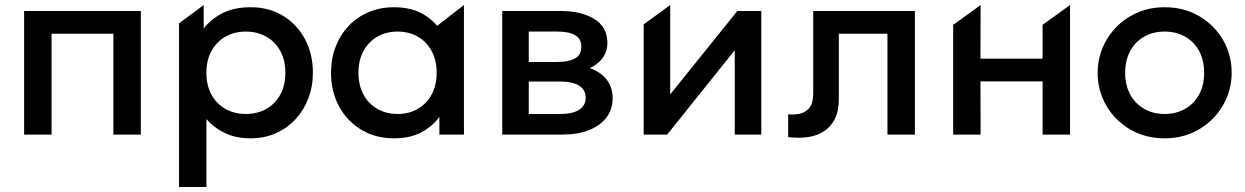

<svg xmlns="http://www.w3.org/2000/svg" viewBox="-20 -539 4987 769"><path d="M76.6 0V-495H544.1V0H434.1V-404H186.6V0Z M697.1 210V-445.4L795.8 -518.8V-425.2Q825.6 -462.8 871.5 -486.4Q917.4 -510 984.9 -510Q1057.6 -510 1113.7 -475.8Q1169.8 -441.6 1201.5 -382.2Q1233.2 -322.8 1233.2 -247.5Q1233.2 -192.9 1215 -145.2Q1196.9 -97.6 1163.6 -61.6Q1130.3 -25.6 1084.6 -5.3Q1038.9 15 983.4 15Q925.4 15 881.4 -5.9Q837.4 -26.9 806.7 -62.2V210ZM964.8 -82.5Q1010.8 -82.5 1046.5 -102.8Q1082.2 -123 1102.6 -159.9Q1122.9 -196.9 1122.9 -247.5Q1122.9 -298.1 1102.5 -335.2Q1082.1 -372.3 1046.3 -392.4Q1010.6 -412.5 964.8 -412.5Q919 -412.5 883.3 -392.4Q847.6 -372.3 827.1 -335.2Q806.7 -298.1 806.7 -247.5Q806.7 -196.9 827 -159.9Q847.4 -123 883.1 -102.8Q918.8 -82.5 964.8 -82.5Z M1557.8 15Q1484.1 15 1427.3 -19.2Q1370.4 -53.4 1338.1 -112.8Q1305.8 -172.2 1305.8 -247.5Q1305.8 -304 1324.3 -351.9Q1342.9 -399.9 1376.5 -435.3Q1410.1 -470.8 1456.4 -490.4Q1502.8 -510 1557.8 -510Q1631.2 -510 1680.4 -478.9Q1729.6 -447.9 1755.6 -399.1L1716.1 -363V-423.9L1838.2 -518.8V0H1739.8V-119.5L1755.6 -95.9Q1729.6 -47.1 1680.4 -16.1Q1631.2 15 1557.8 15ZM1572.3 -82.5Q1617.6 -82.5 1652.9 -102.8Q1688.2 -123 1708.6 -159.9Q1728.9 -196.9 1728.9 -247.5Q1728.9 -298.1 1708.6 -335.2Q1688.2 -372.3 1652.9 -392.4Q1617.6 -412.5 1572.3 -412.5Q1527.1 -412.5 1491.7 -392.4Q1456.4 -372.3 1436 -335.2Q1415.7 -298.1 1415.7 -247.5Q1415.7 -196.9 1436 -159.9Q1456.4 -123 1491.7 -102.8Q1527.1 -82.5 1572.3 -82.5Z M1991.6 0V-495H2224.4Q2308.1 -495 2360.4 -462.9Q2412.7 -430.8 2412.7 -367Q2412.7 -337 2398.4 -313.8Q2384.2 -290.6 2358.8 -275.1Q2333.4 -259.6 2299.9 -252.6L2296.7 -277Q2362.2 -267.8 2398 -233.3Q2433.8 -198.9 2433.8 -146.1Q2433.8 -101.7 2409.2 -68.8Q2384.5 -36 2339.2 -18Q2293.9 0 2232.4 0ZM2097.8 -82.4H2222.6Q2271.9 -82.4 2298.8 -98.7Q2325.7 -115.1 2325.7 -147.2Q2325.7 -179.8 2299.1 -196.1Q2272.5 -212.5 2222.6 -212.5H2083.7V-290.8H2212.3Q2258.1 -290.8 2283.2 -305.1Q2308.3 -319.4 2308.3 -351.9Q2308.3 -383.8 2283.3 -398.2Q2258.3 -412.6 2212.3 -412.6H2097.8Z M2558.1 0V-441.4L2664.3 -518.8V-161L2933.2 -495H3029.2V0H2922.9V-338L2652.2 0Z M3136.8 10V-81Q3164.6 -78.4 3187.4 -84.7Q3210.3 -90.9 3223.8 -109.8Q3237.2 -128.7 3237.2 -164.5V-495H3644.4V0H3534.4V-404H3339.7V-142.5Q3339.7 -94.8 3323.8 -62.9Q3307.8 -31.1 3279.9 -13.1Q3252.1 4.9 3215.4 10.1Q3178.8 15.4 3136.8 10Z M3797.6 0V-439.5L3907.6 -518.8L3906.9 -304.1H4155.7V-439.5L4265.7 -518.8V0H4155.7V-213.1H3906.9L3907.6 0Z M4644.7 15Q4566.8 15 4506.1 -20.8Q4445.5 -56.6 4410.9 -116.2Q4376.3 -175.9 4376.3 -247.5Q4376.3 -300.2 4396.2 -347.7Q4416 -395.2 4452.1 -431.7Q4488.2 -468.1 4537.2 -489.1Q4586.2 -510 4644.7 -510Q4722.6 -510 4783.2 -474.2Q4843.9 -438.4 4878.5 -378.8Q4913.1 -319.1 4913.1 -247.5Q4913.1 -194.8 4893.2 -147.3Q4873.4 -99.8 4837.2 -63.3Q4801.1 -26.9 4752.2 -5.9Q4703.3 15 4644.7 15ZM4644.7 -82.5Q4690.5 -82.5 4726.2 -102.8Q4761.9 -123 4782.4 -159.9Q4802.8 -196.9 4802.8 -247.5Q4802.8 -298.1 4782.5 -335.2Q4762.1 -372.3 4726.4 -392.4Q4690.7 -412.5 4644.7 -412.5Q4598.7 -412.5 4563 -392.4Q4527.2 -372.3 4506.9 -335.2Q4486.6 -298.1 4486.6 -247.5Q4486.6 -196.9 4507 -159.9Q4527.4 -123 4563.2 -102.8Q4598.9 -82.5 4644.7 -82.5Z"/></svg>

Font: Geologica-Sharp
Style: Regular
Weight: 100
Designer: Sindre Bremnes, Frode Helland
Foundry: Monokrom Skriftforlag AS
Version: Version 1.010;gftools[0.9.28]